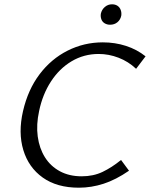

<svg xmlns="http://www.w3.org/2000/svg" viewBox="-20 -864 697 893"><path d="M347 9Q245 9 179 -38Q113 -85 88.5 -166Q64 -247 87 -347Q110 -447 164 -518.5Q218 -590 294.5 -628.5Q371 -667 458 -667Q515 -667 566 -650.5Q617 -634 657 -602L613 -544Q577 -578 531.5 -595.5Q486 -613 439 -613Q370 -613 313 -579Q256 -545 217 -485Q178 -425 162 -348Q148 -284 155.5 -229Q163 -174 189 -132.5Q215 -91 258.5 -67.5Q302 -44 360 -44Q414 -44 457 -64.5Q500 -85 543 -120L580 -70Q519 -28 462 -9.5Q405 9 347 9ZM492 -749Q478 -749 467 -755.5Q456 -762 451.5 -774Q447 -786 449 -800Q453 -819 467.5 -831.5Q482 -844 501 -844Q516 -844 526.5 -837Q537 -830 541.5 -817.5Q546 -805 544 -791Q540 -772 526 -760.5Q512 -749 492 -749Z"/></svg>

Font: Ysabeau
Style: Italic
Weight: 400
Italic angle: -12°
Designer: Christian Thalmann (Catharsis Fonts)
Version: Version 2.000;gftools[0.9.27.dev2+g8671c4b]